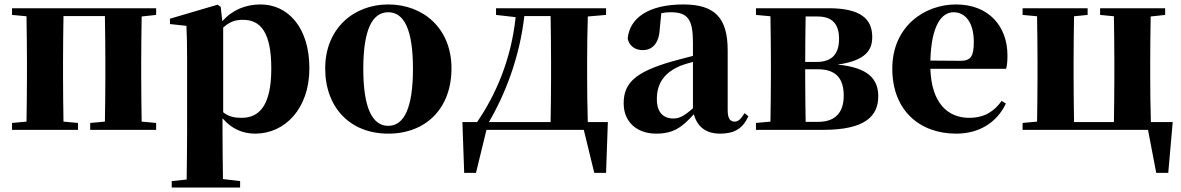

<svg xmlns="http://www.w3.org/2000/svg" viewBox="-20 -583 5303 862"><path d="M681 -516V-546H34V-516L99 -510C100 -451 101 -364 101 -308V-238C101 -182 100 -95 99 -37L34 -31V0H330V-31L265 -37C264 -95 263 -182 263 -238V-308C263 -365 264 -453 265 -511H451C452 -453 453 -365 453 -308V-238C453 -182 452 -95 451 -37L385 -31V0H681V-31L616 -37C615 -95 614 -182 614 -238V-308C614 -364 615 -451 616 -509Z M982 -459C1015 -489 1041 -494 1071 -494C1150 -494 1198 -438 1198 -275C1198 -108 1143 -54 1065 -54C1032 -54 1007 -59 982 -79ZM971 -552 957 -562 743 -499V-475L817 -467C819 -419 820 -385 820 -320V7C820 68 819 144 818 223L751 230V259H1058V230L981 221C980 143 979 67 979 7V-52C1021 -3 1071 17 1126 17C1258 17 1369 -94 1369 -276C1369 -461 1272 -563 1150 -563C1084 -563 1025 -540 978 -488Z M1723 17C1893 17 2007 -97 2007 -276C2007 -455 1881 -563 1723 -563C1566 -563 1440 -453 1440 -276C1440 -100 1552 17 1723 17ZM1723 -18C1651 -18 1611 -100 1611 -274C1611 -449 1651 -528 1723 -528C1795 -528 1834 -449 1834 -274C1834 -100 1795 -18 1723 -18Z M2175 -35C2248 -160 2313 -325 2334 -511H2452C2453 -453 2454 -365 2454 -308V-238C2454 -181 2453 -93 2452 -35ZM2619 -35C2617 -93 2616 -181 2616 -238V-308C2616 -364 2617 -450 2619 -509L2701 -516V-546H2207V-516L2295 -506C2275 -315 2205 -156 2122 -35H2056L2064 193H2117L2164 0H2601L2648 193H2701L2709 -35Z M3091 -97C3054 -64 3031 -51 3004 -51C2957 -51 2929 -79 2929 -139C2929 -212 2966 -259 3036 -288C3048 -293 3068 -299 3091 -305ZM3323 -75C3304 -45 3293 -37 3278 -37C3259 -37 3247 -50 3247 -88V-357C3247 -502 3190 -563 3048 -563C2893 -563 2806 -503 2798 -409C2806 -376 2831 -358 2867 -358C2905 -358 2939 -385 2942 -453L2949 -524C2964 -527 2977 -528 2991 -528C3067 -528 3091 -497 3091 -393V-332C3056 -323 3021 -314 2993 -306C2832 -259 2780 -210 2780 -119C2780 -35 2840 17 2926 17C3006 17 3044 -14 3095 -70C3110 -16 3147 17 3213 17C3277 17 3315 -6 3340 -61Z M3597 -36C3596 -94 3595 -181 3595 -238V-272H3652C3733 -272 3768 -231 3768 -153C3768 -77 3729 -36 3654 -36ZM3650 -509C3718 -509 3747 -474 3747 -408C3747 -341 3715 -305 3647 -305H3595C3595 -372 3596 -454 3597 -509ZM3374 -546V-516L3439 -510C3440 -451 3441 -364 3441 -308V-238C3441 -182 3440 -95 3439 -37L3374 -31V0H3676C3869 0 3923 -65 3923 -151C3923 -228 3878 -280 3740 -293C3870 -311 3896 -361 3896 -417C3896 -497 3845 -546 3701 -546Z M4157 -311C4161 -466 4206 -528 4261 -528C4314 -528 4352 -482 4352 -395C4352 -333 4340 -310 4293 -310ZM4477 -130C4444 -84 4401 -54 4331 -54C4237 -54 4162 -118 4157 -274H4497C4502 -293 4503 -310 4503 -335C4503 -462 4422 -563 4272 -563C4129 -563 3986 -463 3986 -275C3986 -88 4108 17 4273 17C4375 17 4455 -32 4496 -118Z M5147 -35C5145 -93 5144 -181 5144 -238V-308C5144 -364 5145 -451 5146 -509L5211 -516V-546H4919V-516L4981 -510C4982 -451 4983 -364 4983 -308V-238C4983 -181 4982 -93 4981 -35H4802C4801 -93 4800 -181 4800 -238V-308C4800 -364 4801 -451 4802 -510L4863 -516V-546H4571V-516L4636 -510C4637 -451 4638 -364 4638 -308V-238C4638 -182 4637 -95 4636 -37L4571 -31V0H5134L5171 193H5225L5245 -35Z"/></svg>

Font: Noto Serif CJK JP Black
Style: Regular
Weight: 900
Designer: Ryoko NISHIZUKA 西塚涼子 (kana & ideographs); Frank Grießhammer (Latin, Greek & Cyrillic); Wenlong ZHANG 张文龙 (bopomofo); San
Foundry: Adobe Systems Incorporated
Version: Version 1.001;PS 1.001;hotconv 16.6.54;makeotf.lib2.5.65590